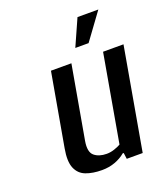

<svg xmlns="http://www.w3.org/2000/svg" viewBox="-130 -781 768 883"><g transform="rotate(-20 254.0 -340.0)"><path d="M218 10Q173 10 140 -2.5Q107 -15 93 -48.5Q79 -82 90 -143L153 -500H253L190 -143Q181 -91 203.5 -72Q226 -53 264 -53Q283 -53 302 -59.5Q321 -66 333 -73L408 -500H508L420 0H342L338 -30H333Q312 -12 282.5 -1Q253 10 218 10ZM294 -560 352 -690H454L359 -560Z"/></g></svg>

Font: Cuprum Medium
Style: Italic
Weight: 500
Italic angle: -10°
Version: Version 3.000